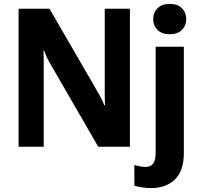

<svg xmlns="http://www.w3.org/2000/svg" viewBox="-20 -756 1030 989"><path d="M75.7 0H205.3V-428.7Q205.3 -445.1 205 -461.8Q204.6 -478.5 203.9 -494.9H207.5Q212.9 -480 218.9 -466.1Q224.9 -452.1 233.4 -437.3L486.1 0H649.2V-710.9H519.5V-276.1Q519.5 -259.5 519.8 -244.9Q520 -230.2 520.8 -213.9H516.8Q511.5 -229 505.2 -241.9Q499 -254.9 490.5 -269.8L235.1 -710.9H75.7ZM672.4 200.4Q683.3 205.1 710.7 209Q738 212.9 756.1 212.9Q836.7 212.9 881.8 167.7Q927 122.6 927 32.2V-515.1H781.7V29.5Q781.7 69.6 768.9 86.7Q756.1 103.8 730.5 103.8Q715.6 103.8 697.8 100.3Q679.9 96.9 671.9 94ZM769 -658Q769 -624.8 791.1 -602.2Q813.2 -579.6 854.2 -579.6Q895.3 -579.6 917.4 -602.2Q939.5 -624.8 939.5 -658Q939.5 -690.9 917.5 -713.4Q895.5 -735.8 854.5 -735.8Q813.2 -735.8 791.1 -713.4Q769 -690.9 769 -658Z"/></svg>

Font: Roboto Flex
Style: Regular
Weight: 400
Designer: Berlow after Robertson
Foundry: Google
Version: Version 3.200;gftools[0.9.32]